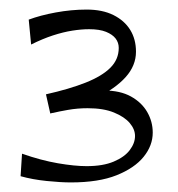

<svg xmlns="http://www.w3.org/2000/svg" viewBox="-20 -850 371 401"><path d="M85 -613 76 -653Q125 -664 159 -677.5Q193 -691 210.5 -708.5Q228 -726 228 -750Q228 -761 221.5 -769.5Q215 -778 201.5 -783.5Q188 -789 166 -789Q150 -789 131 -786Q112 -783 90.5 -776Q69 -769 45 -757L40 -809Q64 -818 96.5 -824Q129 -830 161 -830Q194 -830 217 -818.5Q240 -807 252 -787.5Q264 -768 264 -742Q264 -713 242.5 -689Q221 -665 181 -645.5Q141 -626 85 -613ZM128 -469Q107 -469 77.5 -472Q48 -475 23 -482L26 -529Q66 -515 101 -509Q136 -503 161 -503Q195 -503 217.5 -512.5Q240 -522 251 -536.5Q262 -551 262 -566Q262 -580 251 -593Q240 -606 218 -615Q196 -624 163 -624Q142 -624 122 -620.5Q102 -617 90 -614L131 -652Q150 -656 166 -658.5Q182 -661 197 -661Q231 -661 253.5 -648.5Q276 -636 287.5 -616Q299 -596 299 -573Q299 -546 280 -522.5Q261 -499 223.5 -484Q186 -469 128 -469Z"/></svg>

Font: Marhey Light
Style: Regular
Weight: 300
Designer: Nur Syamsi & Bustanul Arifin
Foundry: Namelatype
Version: Version 1.000